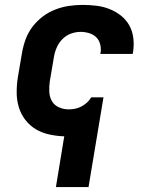

<svg xmlns="http://www.w3.org/2000/svg" viewBox="-20 -548 640 783"><path d="M208 215 242 8Q212 7 181.5 0.5Q151 -6 126 -21Q101 -36 83 -59.5Q65 -83 56.5 -111.5Q48 -140 48 -171.5Q48 -203 53 -234L70 -334Q75 -362 85 -389Q95 -416 113 -439.5Q131 -463 155 -481Q179 -499 206.5 -509.5Q234 -520 262 -524Q290 -528 317 -528Q346 -528 374 -524.5Q402 -521 427 -511Q452 -501 473 -484.5Q494 -468 507 -445Q520 -422 523.5 -394Q527 -366 523 -338L521 -328H389L390 -332Q393 -350 388.5 -367.5Q384 -385 372 -396.5Q360 -408 343 -413Q326 -418 308 -418Q289 -418 269.5 -411Q250 -404 235 -389Q220 -374 211.5 -354.5Q203 -335 200 -316L183 -216Q180 -195 181 -174Q182 -153 191.5 -136Q201 -119 220 -110.5Q239 -102 260 -102Q273 -102 286 -104.5Q299 -107 311.5 -113.5Q324 -120 334.5 -129.5Q345 -139 352 -151H402L341 215Z"/></svg>

Font: Iosevka Aile Extrabold Oblique
Style: Regular
Weight: 800
Italic angle: -9°
Designer: Belleve Invis
Foundry: Belleve Invis
Version: Version 31.1.0; ttfautohint (v1.8.4)